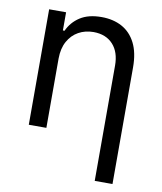

<svg xmlns="http://www.w3.org/2000/svg" viewBox="-84 -621 755 894"><g transform="rotate(10 293.0 -174.5)"><path d="M160.2 -328.1V0H77.1V-545.9H157.2V-460H165Q184.1 -502 223.1 -527.3Q262.2 -552.7 324.2 -552.7Q379.4 -552.7 420.9 -530.3Q462.4 -507.8 485.6 -462.2Q508.8 -416.5 508.8 -346.7V204.1H424.8V-340.8Q424.8 -404.8 391.6 -440.9Q358.4 -477.1 299.8 -477.5Q260.3 -477.5 228.8 -460Q197.3 -442.4 179 -409.2Q160.6 -376 160.2 -328.1Z"/></g></svg>

Font: Inter
Style: Regular
Weight: 400
Designer: Rasmus Andersson
Foundry: rsms
Version: Version 4.000;git-8c9346024